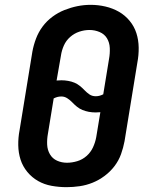

<svg xmlns="http://www.w3.org/2000/svg" viewBox="-20 -766 640 794"><path d="M255 8Q224 8 193.5 2.5Q163 -3 137.5 -17.5Q112 -32 93 -55Q74 -78 65 -106Q56 -134 55.5 -165.5Q55 -197 61 -228L114 -553Q119 -580 129 -606.5Q139 -633 156 -656Q173 -679 196.5 -696.5Q220 -714 246.5 -724.5Q273 -735 300 -740.5Q327 -746 355 -746Q386 -746 416 -739Q446 -732 471.5 -717.5Q497 -703 516 -680Q535 -657 544 -629Q553 -601 553.5 -569.5Q554 -538 548 -507L495 -182Q490 -155 480.5 -128.5Q471 -102 453.5 -79Q436 -56 412.5 -38.5Q389 -21 363 -10.5Q337 0 309.5 4Q282 8 255 8ZM376 -368Q384 -368 391.5 -370Q399 -372 407 -376L431 -523Q435 -545 434 -567.5Q433 -590 422.5 -607.5Q412 -625 392 -633.5Q372 -642 350 -642Q329 -642 308 -635Q287 -628 270 -613Q253 -598 244 -577.5Q235 -557 232 -536L214 -433Q219 -433 224 -433.5Q229 -434 234 -434Q248 -434 262 -431.5Q276 -429 288 -424Q300 -419 310.5 -410.5Q321 -402 330 -392.5Q339 -383 350 -375.5Q361 -368 376 -368ZM257 -93Q278 -93 299.5 -99.5Q321 -106 338 -121Q355 -136 364.5 -156.5Q374 -177 378 -199L395 -302Q390 -302 385 -301.5Q380 -301 376 -301Q361 -301 347.5 -303.5Q334 -306 321.5 -311Q309 -316 298.5 -324.5Q288 -333 279 -342.5Q270 -352 258.5 -359.5Q247 -367 234 -367Q225 -367 217.5 -365Q210 -363 202 -359L178 -212Q174 -190 175 -168Q176 -146 186.5 -128Q197 -110 216 -101.5Q235 -93 257 -93Z"/></svg>

Font: Iosevka Curly Slab ExObl
Style: Bold
Weight: 700
Width: 7
Italic angle: -9°
Monospace: yes
Designer: Belleve Invis
Foundry: Belleve Invis
Version: Version 11.0.0; ttfautohint (v1.8.3)